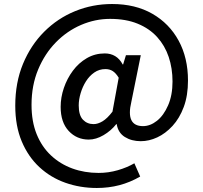

<svg xmlns="http://www.w3.org/2000/svg" viewBox="-20 -755 1012 956"><path d="M462 181Q379 181 305.5 155Q232 129 176 77Q120 25 88 -51.5Q56 -128 56 -229Q56 -344 94.5 -437Q133 -530 200 -597Q267 -664 354 -699.5Q441 -735 538 -735Q654 -735 738.5 -686.5Q823 -638 869.5 -552.5Q916 -467 916 -354Q916 -279 895 -222.5Q874 -166 839 -128Q804 -90 763 -71Q722 -52 681 -52Q635 -52 601.5 -73Q568 -94 561 -137H559Q533 -104 495.5 -82Q458 -60 422 -60Q362 -60 322 -103Q282 -146 282 -223Q282 -270 298 -317Q314 -364 343 -403Q372 -442 412.5 -465.5Q453 -489 502 -489Q531 -489 553.5 -475.5Q576 -462 591 -434H593L607 -480H681L634 -248Q605 -127 692 -127Q728 -127 761.5 -153.5Q795 -180 817 -230.5Q839 -281 839 -349Q839 -415 820 -471.5Q801 -528 762.5 -570.5Q724 -613 665.5 -637Q607 -661 528 -661Q454 -661 384 -631Q314 -601 258.5 -544.5Q203 -488 170 -409Q137 -330 137 -233Q137 -150 162.5 -87Q188 -24 234 19Q280 62 340.5 84Q401 106 471 106Q520 106 566.5 92.5Q613 79 649 58L678 124Q628 153 574.5 167Q521 181 462 181ZM446 -137Q467 -137 490.5 -151Q514 -165 540 -199L571 -368Q557 -391 541.5 -401Q526 -411 505 -411Q474 -411 449.5 -394Q425 -377 408 -350Q391 -323 381.5 -291Q372 -259 372 -230Q372 -181 393 -159Q414 -137 446 -137Z"/></svg>

Font: Noto Sans JP Thin Medium
Style: Regular
Weight: 500
Version: Version 2.004-H2;hotconv 1.0.118;makeotfexe 2.5.65603